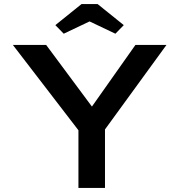

<svg xmlns="http://www.w3.org/2000/svg" viewBox="-20 -920 878 940"><path d="M364 0V-329L378 -264L43 -700H206L454 -366L408 -367L643 -700H795L485 -274L494 -337V0ZM292 -755 251 -797 379 -900H458L586 -797L545 -755L404 -822H433Z"/></svg>

Font: Lexend Giga Medium
Style: Regular
Weight: 500
Designer: Bonnie Shaver-Troup, Thomas Jockin
Foundry: Lexend
Version: Version 1.007